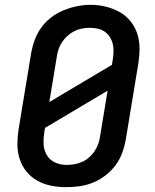

<svg xmlns="http://www.w3.org/2000/svg" viewBox="-20 -766 640 794"><path d="M254 8Q223 8 192 2Q161 -4 135 -18.5Q109 -33 90 -56Q71 -79 61.5 -108Q52 -137 52 -168.5Q52 -200 57 -232L109 -547Q114 -575 124 -602Q134 -629 151.5 -653Q169 -677 193 -695Q217 -713 244.5 -724Q272 -735 299.5 -740.5Q327 -746 355 -746Q387 -746 417.5 -738.5Q448 -731 474 -716.5Q500 -702 519 -679Q538 -656 547.5 -627Q557 -598 557 -566.5Q557 -535 552 -503L500 -188Q495 -160 485 -133Q475 -106 457.5 -82.5Q440 -59 416 -40.5Q392 -22 365 -11Q338 0 310 4Q282 8 254 8ZM184 -344 443 -498 446 -518Q449 -535 449.5 -551.5Q450 -568 446.5 -583.5Q443 -599 434.5 -612.5Q426 -626 413 -635Q400 -644 384 -647.5Q368 -651 351 -651Q335 -651 319 -648Q303 -645 288 -637.5Q273 -630 260 -618.5Q247 -607 237.5 -593Q228 -579 222.5 -563.5Q217 -548 215 -532ZM256 -84Q273 -84 289 -87Q305 -90 320.5 -97Q336 -104 349 -115.5Q362 -127 371.5 -141.5Q381 -156 386.5 -171.5Q392 -187 394 -203L425 -391L166 -237L163 -217Q159 -192 160.5 -167.5Q162 -143 174.5 -123Q187 -103 209 -93.5Q231 -84 256 -84Z"/></svg>

Font: Iosevka Curly SmBdExObl
Style: Regular
Weight: 600
Width: 7
Italic angle: -9°
Monospace: yes
Designer: Belleve Invis
Foundry: Belleve Invis
Version: Version 11.1.0; ttfautohint (v1.8.3)